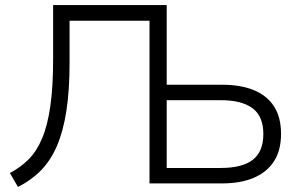

<svg xmlns="http://www.w3.org/2000/svg" viewBox="-20 -725 1192 759"><path d="M51 14 19 -41Q61 -63 93 -95Q125 -127 146.5 -178Q168 -229 179 -305.5Q190 -382 190 -493V-705H639V-390H858Q932 -390 984 -368.5Q1036 -347 1063.5 -304Q1091 -261 1091 -196Q1091 -131 1063.5 -88Q1036 -45 984 -22.5Q932 0 858 0H571V-643H255V-476Q255 -368 242.5 -287Q230 -206 205 -148Q180 -90 141.5 -51Q103 -12 51 14ZM639 -61H852Q938 -61 979.5 -93.5Q1021 -126 1021 -195Q1021 -265 978.5 -297Q936 -329 852 -329H639Z"/></svg>

Font: Nunito Sans 8pt Light
Style: Regular
Weight: 300
Version: Version 3.101;gftools[0.9.27]